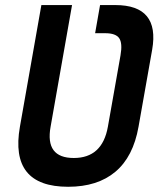

<svg xmlns="http://www.w3.org/2000/svg" viewBox="-20 -713 626 743"><path d="M367.2 -693.4H426.3Q599.1 -693.4 568.8 -520.5L516.1 -222.7Q495.6 -106.4 426.5 -48.3Q357.4 9.8 243.7 9.8Q16.1 9.8 57.1 -222.7L140.1 -693.4H258.8L175.8 -222.7Q153.8 -101.6 265.6 -101.6Q376 -101.6 397.5 -222.7L446.3 -498.5Q454.6 -545.9 441.2 -565.2Q427.7 -584.5 387.2 -584.5H348.1Z"/></svg>

Font: Cascadia Code NF SemiBold
Style: Italic
Weight: 600
Italic angle: -10°
Monospace: yes
Designer: Aaron Bell
Foundry: Saja Typeworks
Version: Version 2404.023; ttfautohint (v1.8.4)